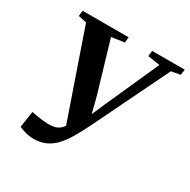

<svg xmlns="http://www.w3.org/2000/svg" viewBox="-168 -901 1061 1073"><g transform="rotate(30 362.0 -364.0)"><path d="M182 14.5Q156.5 14.5 130.2 6.8Q104 -1 88.5 -8L104.5 -113Q122 -109 141.8 -105.8Q161.5 -102.5 179.5 -100.8Q197.5 -99 210.5 -98.5Q229.5 -98.5 246.5 -101Q263.5 -103.5 278.8 -113Q294 -122.5 308.2 -143.2Q322.5 -164 336.5 -200L316 -110.5L113.5 -696L60.5 -707L65 -743H361L358 -707L275 -695.5L371 -370.5L410 -218.5L370.5 -207L437.5 -360L587.5 -695L509 -707L513 -743H723.5L718.5 -707L660.5 -696.5L423 -208Q397 -155 372.2 -113.5Q347.5 -72 320.2 -43.5Q293 -15 259.2 -0.2Q225.5 14.5 182 14.5Z"/></g></svg>

Font: Merriweather 72pt
Style: Bold Italic
Weight: 700
Italic angle: -7.8°
Version: Version 2.101